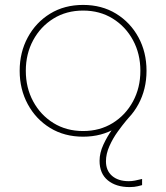

<svg xmlns="http://www.w3.org/2000/svg" viewBox="-20 -543 676 781"><path d="M318 13Q242 13 184 -22.5Q126 -58 93 -119Q60 -180 60 -255Q60 -330 93 -391Q126 -452 184 -487.5Q242 -523 318 -523Q394 -523 452 -487.5Q510 -452 543 -391.5Q576 -331 576 -255Q576 -180 543 -119Q510 -58 452 -22.5Q394 13 318 13ZM318 -10Q386 -10 438.5 -42.5Q491 -75 521 -130.5Q551 -186 551 -255Q551 -324 521 -379.5Q491 -435 438.5 -467.5Q386 -500 318 -500Q250 -500 197.5 -467.5Q145 -435 115 -379.5Q85 -324 85 -255Q85 -186 115 -130.5Q145 -75 197.5 -42.5Q250 -10 318 -10ZM507 218Q452 218 418.5 190.5Q385 163 385 111Q385 79 400.5 45.5Q416 12 436.5 -16.5Q457 -45 473.5 -64Q490 -83 493 -86L512 -74Q509 -71 493.5 -52.5Q478 -34 458.5 -7Q439 20 425 51.5Q411 83 411 113Q411 151 436 172.5Q461 194 504 194Q516 194 529 191.5Q542 189 558 185V210Q554 211 540.5 214.5Q527 218 507 218Z"/></svg>

Font: MuseoModerno Thin Thin
Style: Regular
Weight: 250
Version: Version 1.003